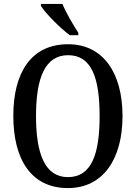

<svg xmlns="http://www.w3.org/2000/svg" viewBox="-20 -951 694 981"><path d="M337 -771H380V-784C355 -822 317 -886 299 -931H189V-921C210 -886 287 -807 337 -771ZM327 10C506 10 606 -137 606 -358C606 -580 506 -725 328 -725C139 -725 48 -580 48 -359C48 -137 139 10 327 10ZM327 -46C211 -46 164 -162 164 -358C164 -555 211 -669 328 -669C447 -669 489 -555 489 -358C489 -162 447 -46 327 -46Z"/></svg>

Font: Noto Serif Georgian Condensed Medium
Style: Regular
Weight: 500
Width: 3
Designer: Monotype Design Team, Akaki Razmadze
Foundry: Google LLC
Version: Version 2.003